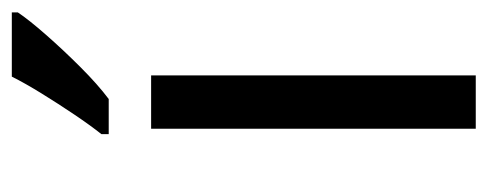

<svg xmlns="http://www.w3.org/2000/svg" viewBox="-264 -542 806 317"><g transform="rotate(-90 138.5 -383.0)"><path d="M173 0H85V-536H173ZM277 -756Q265 -738 240 -709.5Q215 -681 186.5 -652.5Q158 -624 134 -606H76V-618Q91 -637 108.5 -663Q126 -689 143 -716.5Q160 -744 171 -766H277Z"/></g></svg>

Font: Noto Sans Old Permic
Style: Regular
Weight: 400
Designer: Monotype Design Team
Foundry: Monotype Imaging Inc.
Version: Version 2.001; ttfautohint (v1.8.4.7-5d5b)